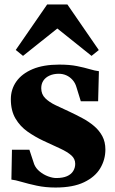

<svg xmlns="http://www.w3.org/2000/svg" viewBox="-20 -827 514 859"><path d="M228.5 12Q183.5 12 145 3.8Q106.5 -4.5 77 -13.2Q47.5 -22 31 -23.5L33.5 -157H111.5L133 -92Q140.5 -73.5 157.8 -59.5Q175 -45.5 195.2 -38Q215.5 -30.5 231.5 -30.5Q261 -30.5 279.8 -38.8Q298.5 -47 307.5 -61.8Q316.5 -76.5 316.5 -94Q316.5 -116.5 299 -132Q281.5 -147.5 249.8 -162.2Q218 -177 174.5 -197Q137 -214.5 103.5 -238Q70 -261.5 49.2 -296.8Q28.5 -332 28.5 -383Q28.5 -427.5 53.2 -462.5Q78 -497.5 126.2 -517.8Q174.5 -538 245 -538Q292 -538 325 -531.2Q358 -524.5 381.5 -517.5Q405 -510.5 422.5 -508.5L419 -374H341.5L322.5 -435.5Q317 -455.5 304.8 -469.2Q292.5 -483 276.8 -490Q261 -497 243 -497Q220 -497 202 -489Q184 -481 174.2 -466.5Q164.5 -452 164.5 -432.5Q164.5 -405.5 182.2 -387.8Q200 -370 229 -356.2Q258 -342.5 290.5 -327.5Q320.5 -313.5 349.2 -298Q378 -282.5 401 -263Q424 -243.5 437.8 -217.8Q451.5 -192 451.5 -158Q451.5 -113 428.5 -74.2Q405.5 -35.5 356.2 -11.8Q307 12 228.5 12ZM83 -577 50.5 -603.5 191 -807H281.5L422 -603L389.5 -577L236.5 -699.5Z"/></svg>

Font: Merriweather 96pt Black
Style: Regular
Weight: 900
Version: Version 2.100